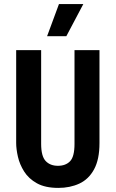

<svg xmlns="http://www.w3.org/2000/svg" viewBox="-20 -905 565 938"><path d="M265 13Q201 13 160.5 -9.5Q120 -32 98 -67Q76 -102 67.5 -139.5Q59 -177 59 -206V-660H181V-202Q181 -142 203 -118.5Q225 -95 263 -95Q301 -95 322.5 -117.5Q344 -140 344 -202V-660H466V-206Q466 -126 439.5 -77.5Q413 -29 367.5 -8Q322 13 265 13ZM304 -728H210L268 -885H387Z"/></svg>

Font: Bricolage Grotesque 10pt Condensed SemiBold
Style: Regular
Weight: 600
Width: 3
Designer: Mathieu Triay
Foundry: Atelier Triay
Version: Version 1.000; ttfautohint (v1.8.4.7-5d5b);gftools[0.9.32]